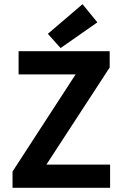

<svg xmlns="http://www.w3.org/2000/svg" viewBox="-20 -899 585 919"><path d="M40 0H507V-111H202L505 -576V-654H69V-543H342L40 -78ZM270 -669 446 -792 375 -879 209 -737Z"/></svg>

Font: Source Sans Pro SemBd
Style: Regular
Weight: 700
Designer: Paul D. Hunt
Foundry: Adobe Systems Incorporated
Version: Version 2.020;PS 2.0;hotconv 1.0.86;makeotf.lib2.5.63406